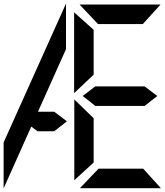

<svg xmlns="http://www.w3.org/2000/svg" viewBox="-55 -828 910 1062"><path d="M387 213 490 105H737L835 213ZM356 -278 463 -174V71L356 169ZM472 -242Q437 -271 402 -297L472 -350H745L815 -297L745 -242ZM385 -803H833L735 -695H487ZM355 -313V-760L463 -663V-415ZM118 -128 -35 214V-40L310 -808V-556L155 -210H245L315 -157L245 -102H152Z"/></svg>

Font: Digital Numbers
Style: Regular
Weight: 400
Version: Version 001.102